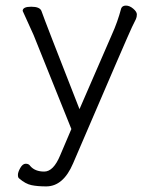

<svg xmlns="http://www.w3.org/2000/svg" viewBox="-20 -504 540 686"><path d="M145 162Q206 162 241 80Q441 -386 451.5 -407Q462 -428 465.5 -435.5Q469 -443 469 -452.5Q469 -462 456 -473Q443 -484 430 -484Q417 -484 413 -474Q400 -425 380 -381L264 -114Q140 -430 128 -465Q122 -480 91.5 -480Q61 -480 61 -465Q100 -379 100 -379L235 -43L195 51Q171 109 138 109Q105 109 88 89Q83 81 72 81Q61 81 52.5 96Q44 111 44 121Q44 131 49 134Q71 153 92.5 157.5Q114 162 145 162Z"/></svg>

Font: LXGW WenKai Mono TC Light
Style: Regular
Weight: 300
Designer: LXGW / Fontworks Inc.
Foundry: LXGW / Fontworks Inc.
Version: Version 1.330